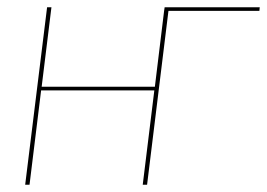

<svg xmlns="http://www.w3.org/2000/svg" viewBox="-20 -510 737 530"><path d="M434.5 -490H697L696 -480H445L386 0H374L406 -260.5H93.5L61.5 0H49.5L110 -490H122L95 -270.5H407.5L433 -480Z"/></svg>

Font: Lato Hairline
Style: Italic
Weight: 100
Italic angle: -7°
Designer: Lukasz Dziedzic
Foundry: tyPoland Lukasz Dziedzic
Version: Version 2.007; 2014-02-27